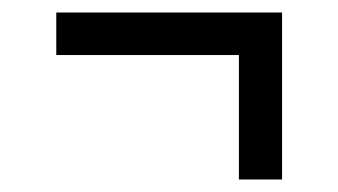

<svg xmlns="http://www.w3.org/2000/svg" viewBox="-20 -407 540 307"><path d="M362 -319H70V-387H431V-120H362Z"/></svg>

Font: Noto Sans Mono UI Cond
Style: Regular
Weight: 400
Width: 3
Monospace: yes
Designer: Monotype Design team
Foundry: Monotype Imaging Inc.
Version: Version 1.000